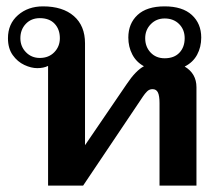

<svg xmlns="http://www.w3.org/2000/svg" viewBox="-20 -583 697 603"><path d="M597 -309V0H481V-259Q481 -282 476 -292.5Q471 -303 459 -303Q449 -303 442 -296Q435 -289 429 -280Q423 -271 421 -268L241 0H131V-376Q117 -369 97 -369Q78 -369 56.5 -379Q35 -389 20 -410Q5 -431 5 -463Q5 -508 36.5 -535.5Q68 -563 115 -563Q177 -563 212 -532.5Q247 -502 247 -447V-127L378 -319Q406 -361 432 -375Q408 -388 395.5 -412Q383 -436 383 -465Q383 -509 412 -536Q441 -563 497 -563Q553 -563 582.5 -536Q612 -509 612 -465Q612 -435 599 -411Q586 -387 560 -374Q597 -352 597 -309ZM168 -463Q168 -491 151.5 -508.5Q135 -526 105 -526Q78 -526 61 -508Q44 -490 44 -463Q44 -437 61.5 -419Q79 -401 105 -401Q133 -401 150.5 -419Q168 -437 168 -463ZM436 -463Q436 -436 453 -418Q470 -400 497 -400Q527 -400 543.5 -417.5Q560 -435 560 -463Q560 -490 542.5 -507.5Q525 -525 497 -525Q471 -525 453.5 -507Q436 -489 436 -463Z"/></svg>

Font: Taviraj Medium
Style: Regular
Weight: 500
Designer: Katatrad Team
Foundry: CadsonDemak
Version: Version 1.001